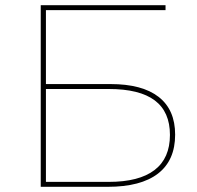

<svg xmlns="http://www.w3.org/2000/svg" viewBox="-20 -720 758 740"><path d="M137 -700H618V-681H157V-396H406Q528 -396 591.5 -346.5Q655 -297 655 -201Q655 -102 589 -51Q523 0 395 0H137ZM399 -19Q516 -19 575.5 -64.5Q635 -110 635 -200Q635 -289 576.5 -333Q518 -377 399 -377H157V-19Z"/></svg>

Font: Montserrat
Style: Regular
Weight: 400
Designer: Julieta Ulanovsky
Foundry: Julieta Ulanovsky
Version: Version 8.000